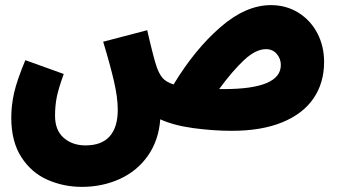

<svg xmlns="http://www.w3.org/2000/svg" viewBox="-20 -498 1321 750"><path d="M1246 -256Q1246 -174 1204.5 -113.5Q1163 -53 1082 -20Q1001 13 886 13Q813 13 735.5 2.5Q658 -8 606 -32Q600 50 558 110Q516 170 448 201Q380 232 300 232Q229 232 166 204.5Q103 177 63.5 116Q24 55 24 -39Q24 -86 35 -135Q46 -184 79 -263L229 -209Q209 -154 202 -120Q195 -86 195 -46Q195 11 229 40.5Q263 70 314 70Q377 70 408.5 34.5Q440 -1 440 -69Q440 -117 425 -181.5Q410 -246 383 -335L555 -380Q581 -267 593 -234Q602 -209 615 -193.5Q628 -178 658 -168Q741 -305 840.5 -391.5Q940 -478 1038 -478Q1098 -478 1145.5 -448.5Q1193 -419 1219.5 -368.5Q1246 -318 1246 -256ZM1077 -244Q1077 -269 1061 -287.5Q1045 -306 1019 -306Q979 -306 933.5 -263.5Q888 -221 836 -150H854Q1077 -150 1077 -244Z"/></svg>

Font: Noto Sans Arabic CondBlack
Style: Regular
Weight: 900
Width: 3
Designer: Nadine Chahine
Foundry: Monotype Imaging Inc.
Version: Version 1.001